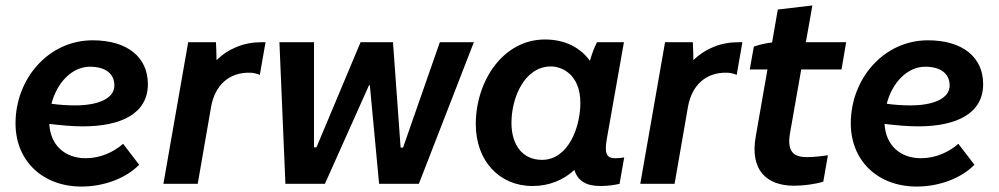

<svg xmlns="http://www.w3.org/2000/svg" viewBox="-20 -675 3668 705"><path d="M279 10C363 10 443 -21 491 -70L432 -147C398 -117 349 -94 295 -94C218 -94 165 -142 161 -220C204 -215 245 -211 284 -211C425 -211 523 -258 523 -366C523 -464 449 -527 320 -527C159 -527 37 -387 37 -222C37 -84 137 10 279 10ZM169 -294C189 -372 245 -430 310 -430C368 -430 400 -404 400 -361C400 -314 342 -288 256 -288C228 -288 197 -290 169 -294Z M580 0H706L755 -282C769 -362 821 -411 901 -408C914 -407 925 -404 934 -400L955 -520H940C876 -520 819 -497 775 -454C775 -475 774 -498 773 -520H671Z M1028 0H1173L1335 -362H1338L1372 0H1518L1720 -520H1595L1460 -133H1451L1423 -520H1304L1142 -134H1133V-520H1006Z M2184 8C2210 8 2234 5 2255 0L2272 -97C2261 -95 2251 -94 2239 -94C2207 -94 2199 -111 2208 -164L2271 -520H2172C2162 -501 2153 -475 2146 -452C2110 -501 2054 -530 1981 -530C1826 -530 1727 -376 1727 -219C1727 -84 1814 8 1935 8C1997 8 2049 -14 2089 -51C2101 -12 2131 8 2184 8ZM2003 -431C2044 -431 2111 -401 2111 -297C2111 -208 2067 -88 1970 -88C1900 -88 1858 -141 1858 -224C1858 -315 1905 -431 2003 -431Z M2331 0H2457L2506 -282C2520 -362 2572 -411 2652 -408C2665 -407 2676 -404 2685 -400L2706 -520H2691C2627 -520 2570 -497 2526 -454C2526 -475 2525 -498 2524 -520H2422Z M2896 7C2931 7 2975 1 3003 -8L3020 -105C3002 -102 2966 -98 2944 -98C2898 -98 2868 -114 2881 -187L2922 -420H3070L3087 -520H2939L2963 -655L2836 -640L2815 -519C2792 -517 2766 -510 2748 -504L2733 -420H2798L2755 -174C2733 -50 2795 7 2896 7Z M3346 10C3430 10 3510 -21 3558 -70L3499 -147C3465 -117 3416 -94 3362 -94C3285 -94 3232 -142 3228 -220C3271 -215 3312 -211 3351 -211C3492 -211 3590 -258 3590 -366C3590 -464 3516 -527 3387 -527C3226 -527 3104 -387 3104 -222C3104 -84 3204 10 3346 10ZM3236 -294C3256 -372 3312 -430 3377 -430C3435 -430 3467 -404 3467 -361C3467 -314 3409 -288 3323 -288C3295 -288 3264 -290 3236 -294Z"/></svg>

Font: Fixel Text 20240404 SemiBold
Style: Italic
Weight: 600
Width: 4
Italic angle: -10°
Designer: AlfaBravo + MacPaw
Foundry: Kyrylo Tkachov, Marchela Mozhyna, Serhii Makarenko, Maria Weinstein, Zakhar Kryvoshyya
Version: Version 1.211;Glyphs 3.2 (3225)